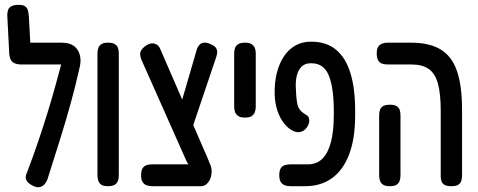

<svg xmlns="http://www.w3.org/2000/svg" viewBox="-20 -758 1972 792"><path d="M117 9Q93 -3 88 -16.5Q83 -30 92 -48Q119 -119 140 -181.5Q161 -244 178.5 -301Q196 -358 211 -413Q226 -468 241 -524L307 -473Q291 -402 271.5 -331.5Q252 -261 228 -184Q204 -107 175 -16Q170 -4 162 4Q154 12 143 14Q132 16 117 9ZM306 -470 244 -492H69Q43 -492 31 -503Q19 -514 18 -539L10 -695Q10 -708 13.5 -717.5Q17 -727 27.5 -732.5Q38 -738 58 -738Q75 -738 83.5 -732Q92 -726 95 -715.5Q98 -705 99 -691L105 -582H234Q267 -582 285.5 -568Q304 -554 310 -528.5Q316 -503 306 -470Z M425 10Q407 10 398 4Q389 -2 385.5 -12.5Q382 -23 382 -35V-538Q382 -550 385.5 -560Q389 -570 398.5 -576Q408 -582 426 -582Q445 -582 454.5 -575.5Q464 -569 467 -559.5Q470 -550 470 -537V-34Q470 -22 466.5 -12Q463 -2 453.5 4Q444 10 425 10Z M809 10 749 -94 565 -508Q557 -526 558.5 -539.5Q560 -553 578 -567Q593 -578 605 -579Q617 -580 626.5 -574Q636 -568 641 -556L825 -132Q833 -115 838.5 -100.5Q844 -86 848 -77Q853 -66 853 -51Q853 -36 848 -22.5Q843 -9 833 0.5Q823 10 809 10ZM607 10Q594 10 584 6Q574 2 568 -7.5Q562 -17 562 -35Q562 -54 568 -63.5Q574 -73 584 -76.5Q594 -80 606 -80H814L812 10ZM767 -212 708 -266 793 -558Q798 -569 804.5 -575Q811 -581 822.5 -582Q834 -583 851 -575Q867 -568 872 -558.5Q877 -549 875.5 -538Q874 -527 869 -514Z M990 -273Q972 -273 962.5 -279.5Q953 -286 949.5 -296Q946 -306 946 -318V-538Q946 -550 949.5 -560Q953 -570 963 -576Q973 -582 991 -582Q1009 -582 1018.5 -575.5Q1028 -569 1031.5 -559.5Q1035 -550 1035 -537V-317Q1035 -305 1031 -295Q1027 -285 1018 -279Q1009 -273 990 -273Z M1177 10Q1164 10 1154 6Q1144 2 1138 -7.5Q1132 -17 1132 -35Q1132 -54 1138 -63.5Q1144 -73 1154 -76.5Q1164 -80 1178 -80H1249Q1286 -80 1309.5 -103Q1333 -126 1345 -171.5Q1357 -217 1357 -285V-298Q1357 -395 1336.5 -446Q1316 -497 1265 -497H1260Q1238 -497 1223.5 -482.5Q1209 -468 1203.5 -442.5Q1198 -417 1201 -384Q1202 -349 1207.5 -325Q1213 -301 1242 -285Q1253 -279 1255 -268Q1257 -257 1253 -246Q1249 -235 1241 -226.5Q1233 -218 1223 -215Q1208 -209 1189 -218Q1170 -227 1153 -247.5Q1136 -268 1125 -299.5Q1114 -331 1113 -370Q1112 -418 1122 -457.5Q1132 -497 1151.5 -526Q1171 -555 1199 -570.5Q1227 -586 1261 -586H1265Q1326 -586 1366 -553Q1406 -520 1425.5 -456.5Q1445 -393 1445 -301V-282Q1445 -187 1420.5 -122Q1396 -57 1350 -23.5Q1304 10 1239 10Z M1842 10Q1824 10 1814.5 5Q1805 0 1801.5 -9.5Q1798 -19 1798 -29V-301Q1798 -371 1786.5 -413Q1775 -455 1748.5 -473.5Q1722 -492 1678 -492H1579Q1566 -492 1556 -495.5Q1546 -499 1540 -509Q1534 -519 1534 -537Q1534 -556 1540 -565Q1546 -574 1556 -578Q1566 -582 1579 -582H1675Q1751 -582 1797.5 -554Q1844 -526 1865 -465Q1886 -404 1886 -304V-36Q1886 -23 1883 -12.5Q1880 -2 1870.5 4Q1861 10 1842 10ZM1588 10Q1570 10 1560.5 4Q1551 -2 1547.5 -12.5Q1544 -23 1544 -35V-282Q1544 -295 1547.5 -305Q1551 -315 1560.5 -320.5Q1570 -326 1589 -326Q1607 -326 1616.5 -320Q1626 -314 1629 -304Q1632 -294 1632 -281V-34Q1632 -22 1628.5 -12Q1625 -2 1616 4Q1607 10 1588 10Z"/></svg>

Font: Fredoka Condensed
Style: Regular
Weight: 400
Width: 3
Designer: Ben Nathan
Foundry: Milena B. Brandão, Ben Nathan
Version: Version 2.001